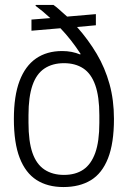

<svg xmlns="http://www.w3.org/2000/svg" viewBox="-20 -743 516 775"><path d="M236 12Q172 12 127.5 -16.5Q83 -45 59.5 -105.5Q36 -166 36 -263Q36 -356 59 -416.5Q82 -477 125.5 -507Q169 -537 231 -537Q251 -537 269 -533.5Q287 -530 304 -523L305 -526Q286 -555 266 -580.5Q246 -606 224 -629L107 -619V-664L183 -670Q168 -684 153 -696.5Q138 -709 123 -720L125 -723H196Q206 -716 215 -708Q224 -700 233 -692Q242 -684 251 -676L367 -686V-641L291 -634Q337 -582 370.5 -525.5Q404 -469 422 -404Q440 -339 440 -263Q440 -165 416 -104Q392 -43 346.5 -15.5Q301 12 236 12ZM238 -37Q285 -37 316.5 -58.5Q348 -80 364.5 -126Q381 -172 381 -247V-278Q381 -353 364.5 -399.5Q348 -446 316 -467Q284 -488 238 -488Q192 -488 159.5 -466.5Q127 -445 111 -398.5Q95 -352 95 -278V-248Q95 -172 111 -126Q127 -80 159.5 -58.5Q192 -37 238 -37Z"/></svg>

Font: Archivo SemiCondensed ExtraLight
Style: Regular
Weight: 250
Width: 4
Designer: Hector Gatti
Foundry: Omnibus-Type
Version: Version 2.001